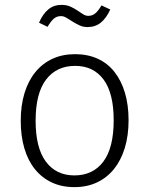

<svg xmlns="http://www.w3.org/2000/svg" viewBox="-20 -756 612 787"><path d="M65 -261Q65 -324 80.5 -374.5Q96 -425 125 -460.5Q154 -496 195 -515Q236 -534 288 -534Q339 -534 380 -515.5Q421 -497 449 -461.5Q477 -426 492 -376Q507 -326 507 -263Q507 -200 491.5 -149.5Q476 -99 447.5 -63.5Q419 -28 378 -8.5Q337 11 285 11Q233 11 192.5 -8Q152 -27 123.5 -62Q95 -97 80 -147.5Q65 -198 65 -261ZM288 -486Q212 -486 169 -430Q126 -374 126 -261Q126 -150 168 -93.5Q210 -37 285 -37Q361 -37 403.5 -93.5Q446 -150 446 -263Q446 -374 404.5 -430Q363 -486 288 -486ZM339 -645Q321 -645 306 -652Q291 -659 277.5 -667.5Q264 -676 252.5 -683Q241 -690 230 -690Q212 -690 199.5 -678.5Q187 -667 175 -646L140 -663Q155 -698 177.5 -717Q200 -736 232 -736Q253 -736 268.5 -729Q284 -722 296.5 -713.5Q309 -705 320 -698Q331 -691 342 -691Q359 -691 371.5 -702Q384 -713 396 -734L432 -717Q416 -682 393.5 -663.5Q371 -645 339 -645Z"/></svg>

Font: Jldddboxgfspflltxgxzjzlszac
Style: Regular
Weight: 300
Designer: Carrois Corporate & Edenspiekermann
Foundry: Carrois Corporate GbR & Edenspiekermann AG
Version: Version 2.001